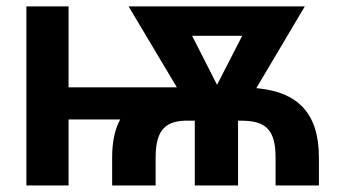

<svg xmlns="http://www.w3.org/2000/svg" viewBox="-20 -565 1067 585"><path d="M60.4 0H188.9V-201H346.2C330.3 -171.5 321.7 -133.9 321.7 -85.9V0H454.2V-85.9C454.2 -173.3 487.9 -198.2 554 -197.4H573.5V0H705.3V-197.4L723.4 -197.1C789.4 -195.3 819.6 -169 819.6 -85.9V0H951.7V-85.9C951.7 -222.7 883.9 -283.4 769.5 -295.5L761 -296.5L908.7 -545.5H371.8L518.8 -299H188.9V-545.5H60.4ZM565.3 -456H718L641.3 -306.5Z"/></svg>

Font: Margiela Sans Semi Bold
Style: Regular
Weight: 600
Designer: Stefan Endress, Andreas Faust
Version: Version 1.100;FEAKit 1.0